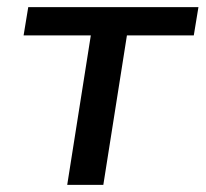

<svg xmlns="http://www.w3.org/2000/svg" viewBox="-20 -517 575 537"><path d="M168 0 234 -418H46L59 -497H535L522 -418H335L269 0Z"/></svg>

Font: Nunito Sans 7pt Medium
Style: Italic
Weight: 500
Italic angle: -9°
Designer: Vernon Adams
Foundry: Vernon Adams
Version: Version 3.101;gftools[0.9.27]